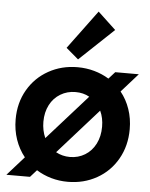

<svg xmlns="http://www.w3.org/2000/svg" viewBox="-56 -845 703 899"><g transform="rotate(5 296.0 -395.5)"><path d="M148.4 -33.7 118.2 0H7.3L86.4 -88.9Q58.1 -124 43 -168.2Q27.8 -212.4 27.8 -262.7Q27.8 -340.3 63.2 -401.4Q98.6 -462.4 159.9 -496.6Q221.2 -530.8 295.9 -530.8Q336.9 -530.8 374.5 -520.3Q412.1 -509.8 443.8 -490.2L473.1 -522.9H584L505.9 -435.1Q533.7 -400.9 548.8 -356.9Q564 -313 564 -262.7Q564 -184.6 528.8 -122.8Q493.7 -61 432.4 -26.6Q371.1 7.8 295.9 7.8Q255.4 7.8 217.8 -2.9Q180.2 -13.7 148.4 -33.7ZM434.1 -262.7Q434.1 -304.7 418.5 -337.4L230 -125.5Q260.3 -108.9 295.9 -108.9Q335 -108.9 366.7 -128.2Q398.4 -147.5 416.3 -182.6Q434.1 -217.8 434.1 -262.7ZM173.8 -187 361.8 -397.9Q333.5 -414.1 296.4 -414.1Q257.3 -414.1 225.6 -395Q193.8 -376 176 -341.6Q158.2 -307.1 158.2 -262.7Q158.2 -222.2 173.8 -187ZM236.3 -616.7 371.1 -798.8 455.6 -719.7 294.4 -567.4Z"/></g></svg>

Font: Reddit Sans
Style: Bold
Weight: 700
Designer: Stephen Hutchings
Foundry: Reddit
Version: Version 1.013